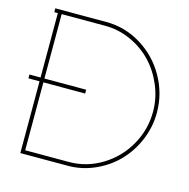

<svg xmlns="http://www.w3.org/2000/svg" viewBox="-101 -777 862 876"><g transform="rotate(15 330.0 -339.5)"><path d="M54.2 -679.2H294.9Q384.3 -679.2 460.4 -632.3Q536.6 -585.4 580.8 -507.1Q625 -428.7 625 -338.9Q625 -271.5 598.9 -209.2Q572.8 -147 528.6 -101.1Q484.4 -55.2 423.1 -27.6Q361.8 0 294.9 0H70.8V-338.9H18.1V-356.9H70.8V-661.1H54.2ZM88.9 -18.1H294.9Q378.9 -18.1 451.2 -62.3Q523.4 -106.4 565.2 -180.2Q606.9 -253.9 606.9 -338.9Q606.9 -402.3 582 -461.7Q557.1 -521 515.6 -564.7Q474.1 -608.4 416 -634.8Q357.9 -661.1 294.9 -661.1H88.9V-356.9H286.1V-338.9H88.9Z"/></g></svg>

Font: Rawengulk
Style: Light
Weight: 300
Version: Version 0.92